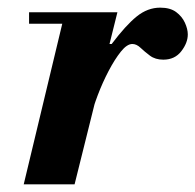

<svg xmlns="http://www.w3.org/2000/svg" viewBox="-20 -482 511 502"><path d="M42 0 150 -450H287L175 0ZM56 -420V-450H275V-420ZM217 -174 264 -367H272Q309 -416 337.5 -439Q366 -462 399 -462Q425 -462 440.5 -450.5Q456 -439 463.5 -422.5Q471 -406 471 -392Q471 -370 454 -348Q437 -326 407 -326Q386 -326 372 -336.5Q358 -347 347.5 -357Q337 -367 326 -367Q312 -367 296 -347Q280 -327 264 -296.5Q248 -266 235.5 -233Q223 -200 217 -174Z"/></svg>

Font: Libre Bodoni
Style: Bold Italic
Weight: 700
Italic angle: -13°
Version: Version 2.005;gftools[0.9.23]